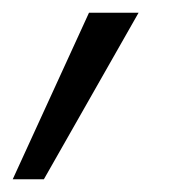

<svg xmlns="http://www.w3.org/2000/svg" viewBox="-104 -136 297 302"><path d="M36 -116H114L-35 146H-84Z"/></svg>

Font: SVN-Poppins Light
Style: Italic
Weight: 300
Italic angle: -10°
Designer: Ninad Kale (Devanagari), Jonny Pinhorn (Latin)
Foundry: Indian Type Foundry
Version: Version 3.002 2017; ttfautohint (v1.8.3)